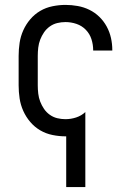

<svg xmlns="http://www.w3.org/2000/svg" viewBox="-20 -548 540 783"><path d="M250 215V8H247Q221 8 194 2.5Q167 -3 144 -16.5Q121 -30 103.5 -50.5Q86 -71 75 -95.5Q64 -120 60 -146.5Q56 -173 56 -200V-320Q56 -347 60 -373.5Q64 -400 75 -424.5Q86 -449 103.5 -469.5Q121 -490 144 -503.5Q167 -517 194 -522.5Q221 -528 247 -528Q272 -528 297 -523.5Q322 -519 344.5 -508Q367 -497 385 -479.5Q403 -462 415 -440Q427 -418 432.5 -393.5Q438 -369 438 -344V-342H360V-343Q360 -366 353 -388Q346 -410 330 -426.5Q314 -443 292 -450.5Q270 -458 247 -458Q230 -458 213.5 -454Q197 -450 183 -440Q169 -430 159.5 -416Q150 -402 144 -386.5Q138 -371 136 -354Q134 -337 134 -320V-200Q134 -183 136 -166Q138 -149 144 -133.5Q150 -118 159.5 -104Q169 -90 183 -80Q197 -70 213.5 -66Q230 -62 247 -62Q269 -62 290.5 -69Q312 -76 328 -91V215Z"/></svg>

Font: Iosevka SS18
Style: Regular
Weight: 400
Monospace: yes
Designer: Belleve Invis
Foundry: Belleve Invis
Version: Version 25.1.1; ttfautohint (v1.8.4)